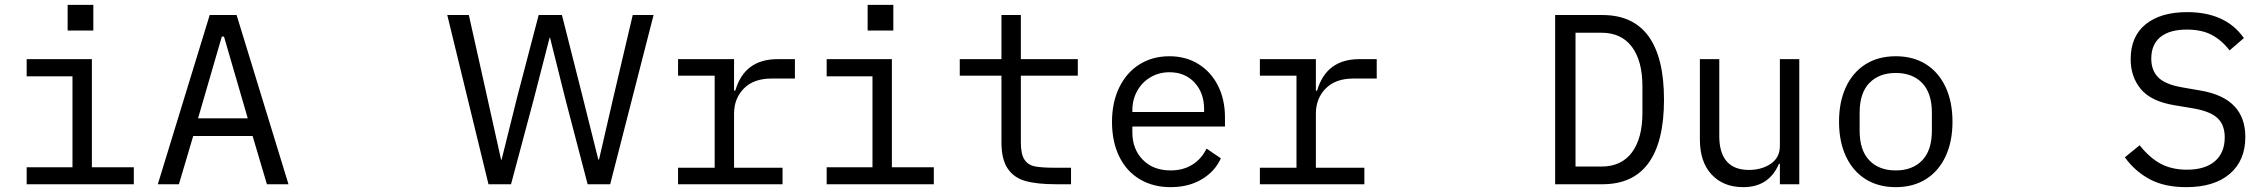

<svg xmlns="http://www.w3.org/2000/svg" viewBox="-20 -760 9340 792"><path d="M365 -740V-634H259V-740ZM90 -70H279V-445H90V-516H359V-70H532V0H90Z M1081 0 1022 -199H777L718 0H631L845 -698H956L1170 0ZM904 -609H895L797 -272H1002Z M1825 -698H1914L1989 -362L2047 -101H2049L2114 -362L2202 -698H2298L2383 -362L2448 -102H2451L2511 -362L2590 -698H2676L2497 0H2404L2313 -348L2249 -604H2247L2181 -348L2088 0H1995Z M2777 -68H2928V-448H2777V-516H3008V-386H3013Q3051 -516 3187 -516H3259V-436H3162Q3089 -436 3048.5 -395Q3008 -354 3008 -291V-68H3208V0H2777Z M3665 -740V-634H3559V-740ZM3390 -70H3579V-445H3390V-516H3659V-70H3832V0H3390Z M4191 -172Q4191 -124 4206 -101.5Q4221 -79 4249.5 -73.5Q4278 -68 4335 -68H4398V0H4336Q4257 0 4209.5 -13.5Q4162 -27 4136.5 -65Q4111 -103 4111 -173V-448H3939V-516H4111V-698H4191V-516H4426V-448H4191Z M4567 -257Q4567 -338 4597 -399.5Q4627 -461 4680.5 -494.5Q4734 -528 4804 -528Q4872 -528 4924 -495.5Q4976 -463 5004.5 -406Q5033 -349 5033 -276V-238H4651V-214Q4651 -145 4694 -101Q4737 -57 4809 -57Q4860 -57 4898 -80.5Q4936 -104 4957 -147L5016 -107Q4992 -53 4937.5 -20.5Q4883 12 4809 12Q4736 12 4681 -21Q4626 -54 4596.5 -115Q4567 -176 4567 -257ZM4651 -305V-298H4947V-309Q4947 -377 4907.5 -419.5Q4868 -462 4804 -462Q4761 -462 4726 -441.5Q4691 -421 4671 -385Q4651 -349 4651 -305Z M5177 -68H5328V-448H5177V-516H5408V-386H5413Q5451 -516 5587 -516H5659V-436H5562Q5489 -436 5448.5 -395Q5408 -354 5408 -291V-68H5608V0H5177Z M6395 -698H6590Q6717 -698 6780.5 -610Q6844 -522 6844 -349Q6844 -176 6780.5 -88Q6717 0 6590 0H6395ZM6586 -73Q6668 -73 6711.5 -131Q6755 -189 6755 -295V-403Q6755 -509 6711.5 -567Q6668 -625 6586 -625H6479V-73Z M7322 -84H7318Q7277 12 7171 12Q7089 12 7040.5 -40Q6992 -92 6992 -185V-516H7072V-199Q7072 -129 7103 -94Q7134 -59 7194 -59Q7247 -59 7284.5 -84.5Q7322 -110 7322 -158V-516H7402V0H7322Z M7566 -258Q7566 -340 7594.5 -401Q7623 -462 7675.5 -495Q7728 -528 7800 -528Q7872 -528 7924.5 -495Q7977 -462 8005.5 -401Q8034 -340 8034 -258Q8034 -176 8005.5 -115Q7977 -54 7924.5 -21Q7872 12 7800 12Q7728 12 7675.5 -21Q7623 -54 7594.5 -115Q7566 -176 7566 -258ZM7949 -221V-295Q7949 -376 7909 -417.5Q7869 -459 7800 -459Q7731 -459 7691 -417.5Q7651 -376 7651 -295V-221Q7651 -140 7691 -98.5Q7731 -57 7800 -57Q7869 -57 7909 -98.5Q7949 -140 7949 -221Z M8745 -111 8806 -161Q8847 -109 8893 -84.5Q8939 -60 9001 -60Q9076 -60 9116.5 -95Q9157 -130 9157 -193Q9157 -245 9127 -273Q9097 -301 9027 -313L8949 -326Q8853 -342 8811 -392.5Q8769 -443 8769 -516Q8769 -610 8831 -660Q8893 -710 9002 -710Q9161 -710 9236 -603L9177 -552Q9145 -594 9103.5 -616Q9062 -638 9001 -638Q8930 -638 8892 -607.5Q8854 -577 8854 -518Q8854 -469 8883.5 -440Q8913 -411 8985 -399L9060 -386Q9242 -354 9242 -195Q9242 -98 9178 -43Q9114 12 8998 12Q8909 12 8848 -20.5Q8787 -53 8745 -111Z"/></svg>

Font: iA Writer Duo S
Style: Regular
Weight: 400
Designer: Mike Abbink, Paul van der Laan, Pieter van Rosmalen, Oliver Reichenstein
Foundry: Bold Monday and Information Architects Inc.
Version: Version 2.000